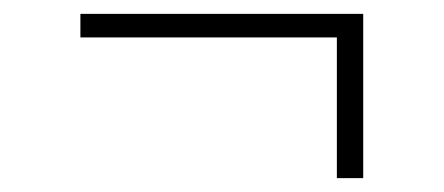

<svg xmlns="http://www.w3.org/2000/svg" viewBox="-20 -367 640 277"><path d="M466 -110V-313H96V-347H504V-110Z"/></svg>

Font: TypoPRO Source Code Pro
Style: Italic
Weight: 300
Italic angle: -11°
Monospace: yes
Designer: Paul D. Hunt, Teo Tuominen
Foundry: Adobe Systems Incorporated
Version: Version 1.030;PS 1.0;hotconv 1.0.84;makeotf.lib2.5.63406